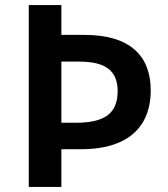

<svg xmlns="http://www.w3.org/2000/svg" viewBox="-20 -785 659 754"><path d="M572 -429C572 -564 493 -648 311 -648H221V-765H93V-51H221V-199H298C505 -199 572 -308 572 -429ZM278 -303H221V-543H292C396 -543 442 -506 442 -427C442 -339 390 -303 278 -303Z"/></svg>

Font: Noto Sans Tamil UI SemiBold
Style: Regular
Weight: 600
Designer: Jelle Bosma - Monotype Design Team
Foundry: Monotype Imaging Inc.
Version: Version 2.004